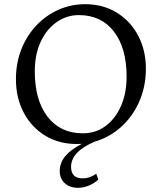

<svg xmlns="http://www.w3.org/2000/svg" viewBox="-20 -675 771 916"><path d="M346 12Q260 12 194.5 -28.5Q129 -69 92.5 -139Q56 -209 56 -297Q56 -374 81.5 -439Q107 -504 152.5 -552.5Q198 -601 258 -628Q318 -655 386 -655Q472 -655 537.5 -614.5Q603 -574 639.5 -504.5Q676 -435 676 -347Q676 -273 651.5 -208Q627 -143 582 -93.5Q537 -44 477 -16Q417 12 346 12ZM375 -39Q437 -39 484 -74Q531 -109 557.5 -170Q584 -231 584 -309Q584 -446 523.5 -524.5Q463 -603 356 -603Q299 -603 251 -570Q203 -537 174.5 -476.5Q146 -416 146 -334Q146 -197 207 -118Q268 -39 375 -39ZM353 221Q313 221 289 199Q265 177 265 141Q265 95 301.5 59Q338 23 417 -11L433 0Q375 25 347 55Q319 85 319 121Q319 176 375 176Q408 176 439 154L449 181Q433 198 406 209.5Q379 221 353 221Z"/></svg>

Font: Pitagon Serif
Style: Regular
Weight: 400
Designer: Travis Tran
Foundry: Pitagon
Version: Version 1.000;gftools[0.9.26]